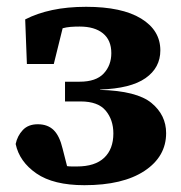

<svg xmlns="http://www.w3.org/2000/svg" viewBox="-20 -529 531 564"><path d="M228 15Q137 15 87 -19.5Q37 -54 26 -106Q31 -130 47 -147Q63 -164 91 -164Q120 -164 137.5 -147Q155 -130 164 -92L177 -41Q184 -40 191.5 -40Q199 -40 206 -40Q259 -40 286 -65.5Q313 -91 313 -137Q313 -177 290.5 -204Q268 -231 217 -231H171V-289H214Q262 -289 284.5 -313Q307 -337 307 -373Q307 -411 282.5 -431Q258 -451 214 -451Q199 -451 187 -450Q175 -449 164 -446L138 -341H59L54 -472Q89 -490 133.5 -499.5Q178 -509 233 -509Q338 -509 394.5 -474.5Q451 -440 451 -381Q451 -330 407.5 -299.5Q364 -269 274 -266V-265Q382 -262 425 -226.5Q468 -191 468 -138Q468 -69 404.5 -27Q341 15 228 15Z"/></svg>

Font: Source Serif 4 SmText
Style: Bold
Weight: 700
Designer: Frank Grießhammer
Foundry: Adobe
Version: Version 4.005;hotconv 1.1.0;makeotfexe 2.6.0